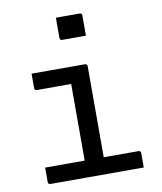

<svg xmlns="http://www.w3.org/2000/svg" viewBox="-86 -843 772 913"><g transform="rotate(-10 300.0 -387.0)"><path d="M263 -56V-96Q263 -117 263 -138.5Q263 -160 263 -181Q263 -208 263 -235Q263 -262 263 -289Q263 -316 263 -343Q263 -370 263 -397Q263 -424 263 -451H248Q223 -451 198 -451Q173 -451 148 -451Q123 -451 97 -451Q94 -451 91.5 -452.5Q89 -454 87.5 -456.5Q86 -459 86 -462Q86 -480 86 -497Q86 -514 86 -532Q129 -532 172 -532Q215 -532 258 -532Q301 -532 344 -532Q348 -532 350 -530.5Q352 -529 353.5 -527Q355 -525 355 -521Q355 -473 355 -425.5Q355 -378 355 -331Q355 -284 355 -237.5Q355 -191 355 -145.5Q355 -100 355 -56ZM72 -81H523Q527 -81 529 -79.5Q531 -78 532.5 -76Q534 -74 534 -70Q534 -58 534 -46.5Q534 -35 534 -23.5Q534 -12 534 0H83Q80 0 77.5 -1.5Q75 -3 73.5 -5Q72 -7 72 -11Q72 -23 72 -34.5Q72 -46 72 -57.5Q72 -69 72 -81ZM246 -774Q260 -774 274.5 -774Q289 -774 303.5 -774Q318 -774 332.5 -774Q347 -774 361 -774Q366 -774 369 -771Q372 -768 372 -763V-665Q358 -665 343.5 -665Q329 -665 314.5 -665Q300 -665 285.5 -665Q271 -665 257 -665Q252 -665 249 -668Q246 -671 246 -676Z"/></g></svg>

Font: Rec Mono Linear
Style: Regular
Weight: 400
Monospace: yes
Version: Version 1.085; ttfautohint (v1.8.4.7-5d5b)